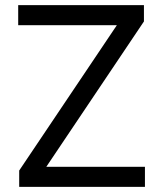

<svg xmlns="http://www.w3.org/2000/svg" viewBox="-20 -727 635 747"><path d="M54.7 -63.5 434.6 -628.9H50.8V-707H540V-643.6L160.2 -78.1H543.9V0H54.7Z"/></svg>

Font: WEMIX Pretendard
Style: Regular
Weight: 400
Designer: Base glyphs from Inter by Rasmus Andersson; Hangeul glyphs from Noto Sans CJK(Source Han Sans) by Jang Soo-young and Kan
Foundry: Kil Hyung-jin
Version: Version 1.000